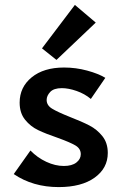

<svg xmlns="http://www.w3.org/2000/svg" viewBox="-20 -755 493 782"><path d="M151 -558 285 -735 370 -663 210 -511ZM214 -194Q167 -210 135.5 -225Q104 -240 82 -267.5Q60 -295 60 -337Q60 -400 109 -440Q158 -480 241 -480Q289 -480 335 -467.5Q381 -455 409 -438L350 -352Q325 -373 292 -384.5Q259 -396 232 -396Q199 -396 184.5 -380.5Q170 -365 170 -348Q170 -326 192 -312.5Q214 -299 264 -279Q313 -260 344 -244Q375 -228 397 -200.5Q419 -173 419 -132Q419 -70 365.5 -31.5Q312 7 219 7Q114 7 36 -46L104 -142Q132 -113 168.5 -96Q205 -79 240 -79Q273 -79 291 -93Q309 -107 309 -127Q309 -150 286.5 -163Q264 -176 214 -194Z"/></svg>

Font: Ysabeau SC
Style: Bold
Weight: 700
Designer: Christian Thalmann (Catharsis Fonts)
Version: Version 0.003